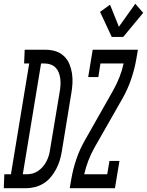

<svg xmlns="http://www.w3.org/2000/svg" viewBox="-86 -999 780 1019"><path d="M-66 0 -63 -74H-28L69 -662H42L45 -735H155Q183 -735 208 -727.5Q233 -720 252.5 -702Q272 -684 282 -660Q292 -636 296 -610Q300 -584 298.5 -556Q297 -528 292 -501L242 -195Q238 -171 231 -147.5Q224 -124 212 -101.5Q200 -79 183.5 -59Q167 -39 145 -25.5Q123 -12 99 -6Q75 0 51 0ZM35 -74H54Q70 -74 86 -78Q102 -82 116.5 -92Q131 -102 142 -115Q153 -128 161 -143.5Q169 -159 173.5 -175Q178 -191 180 -207L231 -513Q234 -530 235 -547Q236 -564 234 -580.5Q232 -597 226.5 -612Q221 -627 210.5 -638.5Q200 -650 184.5 -656Q169 -662 152 -662H132ZM507 -803 445 -936 498 -974 545 -857 632 -979 674 -931 568 -803ZM284 0 292 -46Q301 -100 319 -153.5Q337 -207 366 -257L515 -520Q534 -554 548 -589.5Q562 -625 570 -662H447L436 -590H382L406 -735H646L638 -689Q629 -635 611 -581.5Q593 -528 565 -478L415 -215Q396 -181 382.5 -145.5Q369 -110 361 -74H483L495 -145H548L524 0Z"/></svg>

Font: Iosevka Curly Slab ExObl
Style: Regular
Weight: 400
Width: 7
Italic angle: -9°
Monospace: yes
Designer: Belleve Invis
Foundry: Belleve Invis
Version: Version 11.1.0; ttfautohint (v1.8.3)